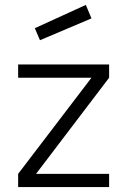

<svg xmlns="http://www.w3.org/2000/svg" viewBox="-20 -763 520 783"><path d="M54 -446H353L54 -54V0H425V-54H127L425 -446V-500H54ZM122 -648 143 -599 353 -688 330 -743Z"/></svg>

Font: TitilliumText22L
Style: 250 wt
Weight: 300
Designer: Campivisivi
Foundry: Campivisivi
Version: 1.000